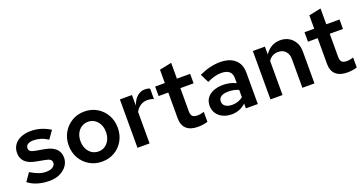

<svg xmlns="http://www.w3.org/2000/svg" viewBox="-37 -1271 3557 1882"><g transform="rotate(-20 1741.5 -330.0)"><path d="M245 10Q179 10 122 -7Q65 -24 24 -57L82 -140Q133 -110 169.5 -97.5Q206 -85 244 -85Q286 -85 312 -102Q338 -119 338 -146Q338 -167 323 -179Q308 -191 274 -197L183 -214Q109 -227 72.5 -262.5Q36 -298 36 -355Q36 -403 60.5 -438.5Q85 -474 130 -493.5Q175 -513 236 -513Q288 -513 338 -498Q388 -483 436 -453L378 -371Q339 -396 302 -407Q265 -418 228 -418Q191 -418 169.5 -404Q148 -390 148 -366Q148 -344 162 -333Q176 -322 213 -315L304 -299Q380 -285 417 -249.5Q454 -214 454 -157Q454 -110 426.5 -72Q399 -34 352 -12Q305 10 245 10Z M793 9Q721 9 663 -25Q605 -59 571 -118Q537 -177 537 -252Q537 -326 571 -385Q605 -444 663 -478.5Q721 -513 793 -513Q867 -513 924.5 -478.5Q982 -444 1015.5 -385Q1049 -326 1049 -252Q1049 -177 1015.5 -118Q982 -59 924.5 -25Q867 9 793 9ZM794 -97Q832 -97 862 -117Q892 -137 909 -172.5Q926 -208 926 -252Q926 -297 909 -331.5Q892 -366 862 -386Q832 -406 794 -406Q755 -406 724.5 -386Q694 -366 677 -331.5Q660 -297 660 -252Q660 -208 677 -172.5Q694 -137 724.5 -117Q755 -97 794 -97Z M1163 0V-505H1289V-395Q1311 -454 1346 -484Q1381 -514 1427 -514Q1442 -513 1453 -511.5Q1464 -510 1478 -503V-394Q1464 -400 1446.5 -403.5Q1429 -407 1412 -407Q1372 -407 1340 -386Q1308 -365 1289 -329V0Z M1794 10Q1714 10 1673 -27.5Q1632 -65 1632 -137V-406H1531V-505H1632V-644L1758 -670V-505H1896V-406H1758V-164Q1758 -128 1773.5 -112.5Q1789 -97 1827 -97Q1843 -97 1857.5 -99.5Q1872 -102 1894 -109V-5Q1873 2 1845 6Q1817 10 1794 10Z M2146 8Q2094 8 2053.5 -11.5Q2013 -31 1990.5 -65.5Q1968 -100 1968 -145Q1968 -191 1991.5 -224Q2015 -257 2058.5 -275Q2102 -293 2162 -293Q2195 -293 2227.5 -286Q2260 -279 2294 -263V-315Q2294 -362 2266 -385.5Q2238 -409 2182 -409Q2151 -409 2115.5 -400Q2080 -391 2036 -370L1991 -460Q2105 -513 2207 -513Q2307 -513 2362.5 -464.5Q2418 -416 2418 -328V0H2294V-50Q2260 -20 2224 -6Q2188 8 2146 8ZM2085 -147Q2085 -115 2111 -96.5Q2137 -78 2181 -78Q2214 -78 2241.5 -87.5Q2269 -97 2294 -116V-193Q2268 -204 2241.5 -209Q2215 -214 2185 -214Q2138 -214 2111.5 -196.5Q2085 -179 2085 -147Z M2550 0V-505H2676V-423Q2705 -467 2745.5 -490Q2786 -513 2835 -513Q2887 -513 2925.5 -490.5Q2964 -468 2986.5 -428Q3009 -388 3009 -335V0H2883V-299Q2883 -351 2854.5 -381.5Q2826 -412 2779 -412Q2747 -412 2721 -398.5Q2695 -385 2676 -356V0Z M3352 10Q3272 10 3231 -27.5Q3190 -65 3190 -137V-406H3089V-505H3190V-644L3316 -670V-505H3454V-406H3316V-164Q3316 -128 3331.5 -112.5Q3347 -97 3385 -97Q3401 -97 3415.5 -99.5Q3430 -102 3452 -109V-5Q3431 2 3403 6Q3375 10 3352 10Z"/></g></svg>

Font: Red Hat Text SemiBold
Style: Regular
Weight: 600
Designer: Pentagram, MCKL
Foundry: MCKL
Version: Version 1.030